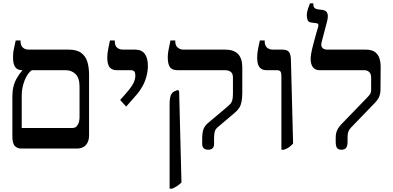

<svg xmlns="http://www.w3.org/2000/svg" viewBox="-20 -889 2351 1149"><path d="M107 0Q84 0 69 -15Q54 -30 54 -75V-313Q54 -344 60.5 -370.5Q67 -397 80.5 -421Q94 -445 113 -467V-495H171V-469Q154 -458 140.5 -435Q127 -412 118.5 -381Q110 -350 110 -315V-123H412Q431 -123 440.5 -135Q450 -147 453 -161.5Q456 -176 456 -185V-370Q456 -423 432 -446Q408 -469 373 -469H112Q85 -469 71.5 -487Q58 -505 58 -545Q58 -559 59 -571Q60 -583 64 -600.5Q68 -618 74 -647H103V-641Q103 -617 116.5 -604.5Q130 -592 154 -592H391Q440 -592 466.5 -572Q493 -552 503 -518.5Q513 -485 513 -441V-79Q513 -42 494 -21Q475 0 441 0Z M735 -251 699 -291 733 -329Q767 -368 778.5 -391.5Q790 -415 790 -438Q790 -453 784 -461Q778 -469 761 -469H678Q650 -469 636 -486.5Q622 -504 622 -545Q622 -559 623.5 -571Q625 -583 628.5 -600.5Q632 -618 638 -647H667V-640Q667 -616 680.5 -604Q694 -592 719 -592H789Q828 -592 846.5 -566.5Q865 -541 865 -495Q865 -465 857 -434Q849 -403 834 -375Q819 -347 799 -324Z M1225 7Q1209 7 1199.5 -1.5Q1190 -10 1190 -27V-59Q1190 -93 1197 -114Q1204 -135 1225 -153L1338 -248Q1352 -260 1359.5 -268.5Q1367 -277 1370.5 -291Q1374 -305 1374 -330V-425Q1374 -448 1361.5 -458.5Q1349 -469 1325 -469H1040Q1012 -469 998 -486Q984 -503 984 -547Q984 -566 987.5 -584.5Q991 -603 1000 -647H1029V-641Q1029 -617 1043.5 -604.5Q1058 -592 1079 -592H1329Q1378 -592 1404 -566Q1430 -540 1430 -486V-338Q1430 -305 1426 -283Q1422 -261 1413 -246Q1404 -231 1387 -216L1282 -127Q1268 -115 1264.5 -99Q1261 -83 1261 -60V-27Q1261 -10 1252 -1.5Q1243 7 1225 7ZM995 240V-264Q995 -300 1002 -318Q1009 -336 1025 -343L1045 -351L1052 -343L1066 203Q1054 215 1041 223.5Q1028 232 1011 240Z M1664 7V-432Q1664 -453 1658.5 -461Q1653 -469 1635 -469H1575Q1547 -469 1533 -486.5Q1519 -504 1519 -545Q1519 -559 1520.5 -572Q1522 -585 1525.5 -602.5Q1529 -620 1535 -647H1564V-641Q1564 -618 1577 -605Q1590 -592 1616 -592H1670Q1698 -592 1709 -578.5Q1720 -565 1721 -530L1734 -30Q1722 -17 1710.5 -8.5Q1699 0 1679 7Z M2023 7Q2005 7 1997 -3.5Q1989 -14 1989 -41V-66Q1989 -92 1998.5 -111.5Q2008 -131 2031 -154L2179 -307Q2192 -321 2196.5 -329.5Q2201 -338 2201 -350V-425Q2201 -447 2189.5 -458Q2178 -469 2158 -469H1892Q1866 -469 1852.5 -487Q1839 -505 1839 -537Q1839 -550 1842.5 -570Q1846 -590 1852 -613Q1858 -636 1864 -658.5Q1870 -681 1875.5 -699.5Q1881 -718 1884 -728Q1887 -739 1884.5 -744Q1882 -749 1874 -750L1845 -754Q1826 -756 1821 -768.5Q1816 -781 1816 -799Q1816 -816 1823.5 -838Q1831 -860 1835 -869H1855V-864Q1855 -850 1861 -843Q1867 -836 1878 -834L1913 -829Q1933 -826 1939.5 -808Q1946 -790 1935 -752L1905 -638Q1899 -615 1908.5 -603.5Q1918 -592 1941 -592H2168Q2206 -592 2225 -577Q2244 -562 2251 -539Q2258 -516 2258 -490L2257 -352Q2257 -331 2250 -312.5Q2243 -294 2223 -273L2081 -126Q2069 -113 2064.5 -101Q2060 -89 2060 -69V-41Q2060 -16 2051.5 -4.5Q2043 7 2023 7Z"/></svg>

Font: Noto Serif Hebrew Medium
Style: Regular
Weight: 500
Version: Version 2.003